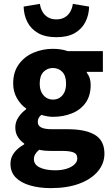

<svg xmlns="http://www.w3.org/2000/svg" viewBox="-20 -760 574 991"><path d="M242 211Q184 211 136.5 197.5Q89 184 61.5 156.5Q34 129 34 85Q34 54 52.5 29Q71 4 105 -15V-19Q86 -32 72.5 -52.5Q59 -73 59 -103Q59 -130 75 -154.5Q91 -179 115 -196V-200Q88 -218 68 -252Q48 -286 48 -329Q48 -388 77 -428Q106 -468 153 -488Q200 -508 253 -508Q274 -508 293.5 -505Q313 -502 330 -496H511V-389H428V-385Q438 -372 443 -356.5Q448 -341 448 -322Q448 -266 422 -229.5Q396 -193 351.5 -175Q307 -157 253 -157Q240 -157 225 -159.5Q210 -162 193 -167Q184 -159 179.5 -151Q175 -143 175 -130Q175 -112 192 -102.5Q209 -93 250 -93H330Q422 -93 470.5 -63.5Q519 -34 519 33Q519 84 485 124.5Q451 165 389 188Q327 211 242 211ZM253 -246Q273 -246 288 -255.5Q303 -265 312 -283Q321 -301 321 -329Q321 -369 301.5 -389Q282 -409 253 -409Q224 -409 204.5 -389Q185 -369 185 -329Q185 -301 194.5 -283Q204 -265 219 -255.5Q234 -246 253 -246ZM265 119Q298 119 323.5 111Q349 103 364 89Q379 75 379 58Q379 34 359 26.5Q339 19 303 19H252Q226 19 210.5 17.5Q195 16 182 13Q168 25 161.5 36.5Q155 48 155 62Q155 90 185.5 104.5Q216 119 265 119ZM271 -568Q214 -568 177 -589Q140 -610 121.5 -646Q103 -682 102 -726L186 -740Q189 -718 199 -700Q209 -682 227 -671Q245 -660 271 -660Q297 -660 315 -671Q333 -682 343 -700Q353 -718 356 -740L440 -726Q439 -682 420.5 -646Q402 -610 365.5 -589Q329 -568 271 -568Z"/></svg>

Font: Source Sans 3 ExtraLight
Style: Bold
Weight: 700
Version: Version 3.052;hotconv 1.1.0;makeotfexe 2.6.0